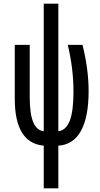

<svg xmlns="http://www.w3.org/2000/svg" viewBox="-20 -780 540 1040"><path d="M217 9Q60 -5 60 -245V-537H141V-255Q141 -165 159.5 -119.5Q178 -74 217 -69V-760H296V-69Q337 -74 357.5 -125Q378 -176 378 -283Q378 -410 347 -537H427Q460 -404 460 -286Q460 -146 418.5 -71Q377 4 296 9V240H217Z"/></svg>

Font: Noto Sans Mono UI Cond
Style: Regular
Weight: 400
Width: 3
Monospace: yes
Designer: Monotype Design team
Foundry: Monotype Imaging Inc.
Version: Version 1.000